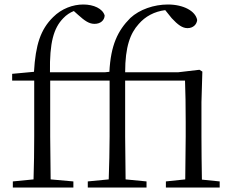

<svg xmlns="http://www.w3.org/2000/svg" viewBox="-20 -833 1040 853"><path d="M802 0H956V-27L877 -35C876 -91 875 -173 875 -227V-379L879 -515L866 -523L772 -512H536C536 -626 559 -685 596 -726C625 -760 666 -782 714 -788L743 -752C770 -723 790 -708 813 -708C838 -708 854 -724 856 -744C849 -784 795 -813 726 -813C664 -813 600 -791 559 -753C503 -697 472 -632 466 -514L447 -512H202C200 -643 218 -708 261 -752C275 -767 291 -777 308 -784L327 -767C357 -740 376 -727 400 -727C427 -727 444 -743 445 -764C436 -795 396 -813 350 -813C304 -813 254 -795 216 -757C160 -702 138 -634 131 -514L34 -505V-475H132V-227C132 -164 131 -99 129 -36L37 -27V0H306V-27L205 -36L203 -227V-475H467V-227C467 -164 465 -99 463 -36L370 -27V0H631V-27L538 -36L536 -227V-475H802C804 -421 805 -366 805 -291V-227L803 -36L717 -27V0Z"/></svg>

Font: Noto Serif SC Light
Style: Regular
Weight: 300
Designer: Ryoko NISHIZUKA 西塚涼子 (kana & ideographs); Frank Grießhammer (Latin, Greek & Cyrillic); Wenlong ZHANG 张文龙 (bopomofo); San
Foundry: Adobe
Version: Version 2.001;hotconv 1.1.0;makeotfexe 2.6.0